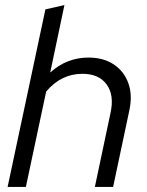

<svg xmlns="http://www.w3.org/2000/svg" viewBox="-20 -737 579 757"><path d="M10 0 159 -700 234 -717 178 -451Q243 -510 329 -510Q388 -510 428.5 -483Q469 -456 486 -409Q503 -362 490 -302L426 0H354L416 -293Q431 -362 400.5 -404Q370 -446 305 -446Q221 -446 162 -376L82 0Z"/></svg>

Font: Red Hat Display VF
Style: Italic
Weight: 300
Italic angle: -12°
Designer: Pentagram, MCKL
Foundry: Pentagram, MCKL
Version: Version 1.010